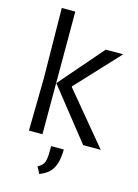

<svg xmlns="http://www.w3.org/2000/svg" viewBox="-143 -829 817 1139"><g transform="rotate(15 265.5 -260.0)"><path d="M90 0 95 -321 90 -753H173V0ZM423 0 174 -314 406 -582H513L269 -320V-315L531 0ZM216 233 194 192Q224 176 232.5 154Q241 132 241 80V55H319L318 75Q315 130 299.5 161.5Q284 193 261.5 208.5Q239 224 216 233Z"/></g></svg>

Font: Ruda
Style: Regular
Weight: 400
Designer: Mariela Monsalve and Angelina Sanchez
Foundry: Mariela Monsalve and Angelina Sanchez
Version: Version 2.000